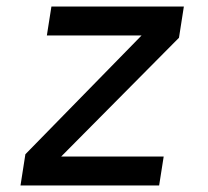

<svg xmlns="http://www.w3.org/2000/svg" viewBox="-20 -570 640 590"><path d="M43 0H469L483 -89H168L530 -454L545 -550H138L124 -461H415L58 -96Z"/></svg>

Font: JetBrains Mono Medium
Style: Italic
Weight: 436
Italic angle: -9°
Monospace: yes
Designer: Philipp Nurullin, Konstantin Bulenkov
Foundry: JetBrains
Version: Version 2.305